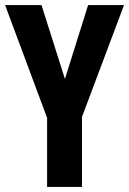

<svg xmlns="http://www.w3.org/2000/svg" viewBox="-20 -734 507 754"><path d="M235 -424 326 -714H467L302 -275V0H165V-271L0 -714H143Z"/></svg>

Font: Noto Sans Display ExtraCondensed
Style: Regular
Weight: 400
Width: 2
Version: Version 2.003